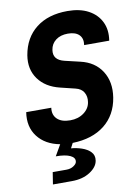

<svg xmlns="http://www.w3.org/2000/svg" viewBox="-102 -808 805 1101"><g transform="rotate(-10 300.0 -257.5)"><path d="M115 225 126 155H206Q231 155 248.5 143Q266 131 267 119Q271 96 242.5 82.5Q214 69 159 69L196 5Q111 -11 67 -68.5Q23 -126 36 -210H182Q176 -169 201.5 -144.5Q227 -120 277 -120Q324 -120 357 -144.5Q390 -169 395 -206Q400 -237 386 -261.5Q372 -286 338 -294L252 -315Q169 -335 127.5 -392.5Q86 -450 99 -530Q116 -630 186.5 -685Q257 -740 369 -740Q441 -740 490.5 -713.5Q540 -687 563 -640Q586 -593 576 -531H430Q436 -569 414.5 -590.5Q393 -612 349 -612Q306 -612 278.5 -591Q251 -570 246 -535Q237 -478 303 -462L392 -441Q475 -422 515.5 -358.5Q556 -295 542 -206Q526 -106 454.5 -49.5Q383 7 268 10L253 39Q283 41 314.5 51.5Q346 62 365.5 82Q385 102 380 133Q374 170 331 197.5Q288 225 225 225Z"/></g></svg>

Font: JetBrains Mono ExtraBold
Style: Italic
Weight: 800
Italic angle: -9°
Monospace: yes
Designer: Philipp Nurullin, Konstantin Bulenkov
Foundry: JetBrains
Version: Version 2.305; ttfautohint (v1.8.4.7-5d5b)